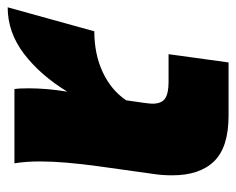

<svg xmlns="http://www.w3.org/2000/svg" viewBox="-114 -532 629 512"><g transform="rotate(90 201.0 -276.5)"><path d="M413 -421Q413 -393 409 -368L389 -225Q376 -131 376 -68Q376 -30 381 0H183Q181 -12 181 -38Q181 -87 190 -141Q146 -69 89 -25.5Q32 18 -35 18L29 -213Q90 -213 138 -235.5Q186 -258 213 -298L220 -347Q222 -363 222 -368Q222 -392 208.5 -401.5Q195 -411 164 -411H90L112 -571H254Q338 -571 375.5 -532.5Q413 -494 413 -421Z"/></g></svg>

Font: FiraGO Heavy
Style: Italic
Weight: 900
Italic angle: -8°
Designer: bBox Type GmbH
Foundry: bBox Type GmbH
Version: Version 1.001